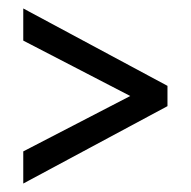

<svg xmlns="http://www.w3.org/2000/svg" viewBox="-20 -549 451 454"><path d="M35 -115 376 -298V-346L35 -529V-453L288 -322L35 -191Z"/></svg>

Font: Noto Sans Devanagari Extra Condensed
Style: Regular
Weight: 400
Width: 2
Designer: Monotype Design Team
Foundry: Monotype Imaging Inc.
Version: 1.000